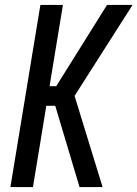

<svg xmlns="http://www.w3.org/2000/svg" viewBox="-20 -755 555 775"><path d="M22 0 143 -735H234L180 -407H207L412 -735H515L281 -368L394 0H301L203 -328H167L113 0Z"/></svg>

Font: Iosevka SS18 Medium
Style: Italic
Weight: 500
Italic angle: -9°
Monospace: yes
Designer: Belleve Invis
Foundry: Belleve Invis
Version: Version 25.1.1; ttfautohint (v1.8.4)